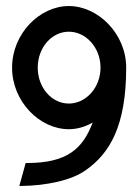

<svg xmlns="http://www.w3.org/2000/svg" viewBox="-20 -605 461 636"><path d="M20 -381C20 -269 111 -177 208 -177C236 -177 262 -185 287 -199C254 -113 204 -65 69 -65H65L44 11H51C134 10 219 -8 265 -42C343 -97 398 -187 398 -381C398 -493 305 -585 208 -585C111 -585 20 -493 20 -381ZM105 -381C105 -447 151 -500 208 -500C265 -500 313 -447 313 -381C313 -315 265 -262 208 -262C151 -262 105 -315 105 -381Z"/></svg>

Font: Charger Sport
Style: SeBdNrw
Weight: 600
Designer: Jasper
Foundry: Cannot Into Space Fonts
Version: Version 1.1